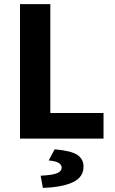

<svg xmlns="http://www.w3.org/2000/svg" viewBox="-20 -672 558 931"><path d="M77 0V-652H224V-124H482V0ZM188 239 177 180Q236 177 257.5 167.5Q279 158 279 141Q279 127 264.5 118Q250 109 216 106L245 52Q325 59 355 79Q385 99 385 136Q385 187 333.5 211.5Q282 236 188 239Z"/></svg>

Font: Mada
Style: Bold
Weight: 700
Designer: Khaled Hosny
Version: Version 1.5